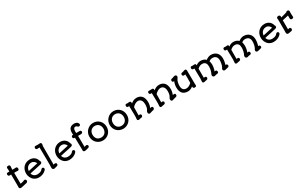

<svg xmlns="http://www.w3.org/2000/svg" viewBox="422 -3342 9170 5829"><g transform="rotate(-30 5007.5 -427.5)"><path d="M139.2 -141.6 136.2 -485.8 77.1 -485.4Q65.9 -485.4 57.6 -490Q49.3 -494.6 43.7 -502.7Q38.1 -510.7 35.2 -521Q32.2 -531.2 32.2 -542.5Q32.2 -561.5 36.9 -571.5Q41.5 -581.5 50.3 -586.2Q59.1 -590.8 71.8 -591.6Q84.5 -592.3 101.1 -592.3H135.7V-610.4Q135.7 -628.4 135.5 -639.6Q135.3 -650.9 135.3 -654.8Q135.3 -668.9 132.6 -683.1Q129.9 -697.3 129.9 -711.9Q129.9 -724.1 132.8 -733.4Q135.7 -742.7 142.8 -749.3Q149.9 -755.9 161.6 -759.3Q173.3 -762.7 190.4 -762.7Q202.1 -762.7 212.6 -760.7Q223.1 -758.8 231.2 -753.2Q239.3 -747.6 244.1 -737.8Q249 -728 249 -712.4Q249 -691.4 245.4 -670.9Q241.7 -650.4 242.2 -628.4V-592.8Q280.3 -593.8 301.5 -594.2Q322.8 -594.7 335.9 -595.2Q337.9 -595.2 339.6 -595.5Q341.3 -595.7 342.8 -595.7Q348.6 -596.2 356 -596.2Q363.3 -596.2 367.7 -596.2Q377 -596.2 385.7 -593.3Q394.5 -590.3 401.1 -583.5Q407.7 -576.7 411.6 -565.9Q415.5 -555.2 415.5 -540Q415.5 -528.3 413.6 -518.1Q411.6 -507.8 406.2 -500Q400.9 -492.2 390.6 -487.5Q380.4 -482.9 364.3 -482.9Q349.1 -482.9 333.7 -484.6Q318.4 -486.3 302.2 -486.8L243.2 -486.3L246.6 -101.1Q266.6 -104.5 281.7 -107.4Q296.9 -110.4 310.1 -113.3Q323.2 -116.2 335.9 -120.1Q348.6 -124 363.8 -129.9Q372.1 -134.3 383.3 -138.9Q394.5 -143.6 406.7 -143.6Q430.7 -143.6 444.3 -127.2Q458 -110.8 458 -84.5Q458 -77.6 454.8 -69.3Q451.7 -61 445.3 -53Q439 -44.9 429 -38.3Q418.9 -31.7 405.3 -28.8Q390.6 -25.9 371.6 -21.5Q352.5 -17.1 331.5 -12.2Q310.5 -7.3 289.6 -2.4Q268.6 2.4 250 6.1Q231.4 9.8 217.3 12.2Q203.1 14.6 195.8 14.2Q187 14.2 176.5 12Q166 9.8 157.2 4.2Q148.4 -1.5 142.8 -11.5Q137.2 -21.5 137.2 -37.1Z M662.6 -220.2Q671.9 -183.6 690.2 -158.9Q708.5 -134.3 731.4 -119.1Q754.4 -104 780 -97.4Q805.7 -90.8 830.1 -90.8Q868.2 -90.8 897.9 -97.4Q927.7 -104 949 -113.5Q970.2 -123 983.4 -133.3Q996.6 -143.6 1002 -151.4Q1006.8 -158.7 1012.9 -165.3Q1019 -171.9 1026.1 -177Q1033.2 -182.1 1040.3 -185.1Q1047.4 -188 1053.7 -188Q1078.1 -188 1091.6 -173.6Q1105 -159.2 1105 -134.8Q1105 -125.5 1098.1 -111.3Q1091.3 -97.2 1072.8 -80.1Q1052.2 -61 1027.1 -43.9Q1002 -26.9 971.7 -13.9Q941.4 -1 906 6.6Q870.6 14.2 829.6 14.2Q781.2 14.2 741.2 1.2Q701.2 -11.7 669.4 -33.9Q637.7 -56.2 614.3 -85.4Q590.8 -114.7 575.2 -147.9Q559.6 -181.2 551.8 -216.3Q543.9 -251.5 543.9 -284.7Q543.9 -356.9 567.4 -415.3Q590.8 -473.6 631.8 -515.1Q672.9 -556.6 729 -579.1Q785.2 -601.6 850.6 -601.6Q897.5 -601.6 938.5 -587.6Q979.5 -573.7 1011.5 -548.6Q1043.5 -523.4 1065.2 -488.5Q1086.9 -453.6 1095.7 -411.6Q1105.5 -403.3 1110.1 -389.9Q1114.7 -376.5 1114.7 -363.3Q1114.7 -341.3 1099.9 -327.4Q1085 -313.5 1062.5 -308.1Q1013.2 -295.4 963.9 -284.7Q914.6 -273.9 864.7 -263.7Q814.9 -253.4 764.4 -242.7Q713.9 -231.9 662.6 -220.2ZM654.3 -310.5Q737.3 -330.1 822.3 -347.2Q907.2 -364.3 995.1 -385.3Q986.8 -407.7 972.7 -428Q958.5 -448.2 939.5 -463.4Q920.4 -478.5 897.2 -487.3Q874 -496.1 847.2 -496.1Q805.7 -496.1 771.7 -482.7Q737.8 -469.2 712.9 -445.1Q688 -420.9 672.9 -386.5Q657.7 -352.1 654.3 -310.5Z M1296.9 -50.3Q1296.9 -80.6 1298.3 -114.3Q1299.3 -131.8 1299.8 -154.1Q1300.3 -176.3 1300.3 -198.2Q1300.3 -212.9 1300 -244.9Q1299.8 -276.9 1299.6 -320.8Q1299.3 -364.7 1298.6 -418.5Q1297.9 -472.2 1297.1 -530.5Q1296.4 -588.9 1295.7 -649.4Q1294.9 -710 1293.9 -768.1Q1274.9 -767.6 1255.4 -765.9Q1235.8 -764.2 1215.3 -764.2Q1206.5 -764.2 1197.5 -767.1Q1188.5 -770 1181.2 -776.1Q1173.8 -782.2 1168.9 -792.5Q1164.1 -802.7 1164.1 -817.4Q1164.1 -843.3 1178 -856.7Q1191.9 -870.1 1210.4 -870.1Q1227.5 -870.1 1244.1 -868.2Q1260.7 -866.2 1279.3 -866.2Q1293 -866.2 1303.2 -866.7Q1313.5 -867.2 1323 -867.9Q1332.5 -868.7 1343.3 -869.4Q1354 -870.1 1369.1 -870.1Q1389.6 -870.1 1402.6 -857.2Q1415.5 -844.2 1415.5 -817.4Q1415.5 -807.6 1413.8 -798.3Q1412.1 -789.1 1409.9 -779.8Q1407.7 -770.5 1406 -761Q1404.3 -751.5 1403.8 -741.7V-101.6Q1423.8 -107.4 1435.8 -110.4Q1447.8 -113.3 1456.5 -113.3Q1507.8 -113.3 1507.8 -59.6Q1507.8 -37.6 1492.9 -25.6Q1478 -13.7 1450.2 -6.8L1401.4 5.9Q1384.8 11.2 1375.5 12.7Q1366.2 14.2 1355.5 14.2Q1339.8 14.2 1328.9 8.3Q1317.9 2.4 1310.8 -7.1Q1303.7 -16.6 1300.3 -27.8Q1296.9 -39.1 1296.9 -50.3Z M1732.9 -220.2Q1742.2 -183.6 1760.5 -158.9Q1778.8 -134.3 1801.8 -119.1Q1824.7 -104 1850.3 -97.4Q1876 -90.8 1900.4 -90.8Q1938.5 -90.8 1968.3 -97.4Q1998 -104 2019.3 -113.5Q2040.5 -123 2053.7 -133.3Q2066.9 -143.6 2072.3 -151.4Q2077.1 -158.7 2083.3 -165.3Q2089.4 -171.9 2096.4 -177Q2103.5 -182.1 2110.6 -185.1Q2117.7 -188 2124 -188Q2148.4 -188 2161.9 -173.6Q2175.3 -159.2 2175.3 -134.8Q2175.3 -125.5 2168.5 -111.3Q2161.6 -97.2 2143.1 -80.1Q2122.6 -61 2097.4 -43.9Q2072.3 -26.9 2042 -13.9Q2011.7 -1 1976.3 6.6Q1940.9 14.2 1899.9 14.2Q1851.6 14.2 1811.5 1.2Q1771.5 -11.7 1739.7 -33.9Q1708 -56.2 1684.6 -85.4Q1661.1 -114.7 1645.5 -147.9Q1629.9 -181.2 1622.1 -216.3Q1614.3 -251.5 1614.3 -284.7Q1614.3 -356.9 1637.7 -415.3Q1661.1 -473.6 1702.1 -515.1Q1743.2 -556.6 1799.3 -579.1Q1855.5 -601.6 1920.9 -601.6Q1967.8 -601.6 2008.8 -587.6Q2049.8 -573.7 2081.8 -548.6Q2113.8 -523.4 2135.5 -488.5Q2157.2 -453.6 2166 -411.6Q2175.8 -403.3 2180.4 -389.9Q2185.1 -376.5 2185.1 -363.3Q2185.1 -341.3 2170.2 -327.4Q2155.3 -313.5 2132.8 -308.1Q2083.5 -295.4 2034.2 -284.7Q1984.9 -273.9 1935.1 -263.7Q1885.3 -253.4 1834.7 -242.7Q1784.2 -231.9 1732.9 -220.2ZM1724.6 -310.5Q1807.6 -330.1 1892.6 -347.2Q1977.5 -364.3 2065.4 -385.3Q2057.1 -407.7 2043 -428Q2028.8 -448.2 2009.8 -463.4Q1990.7 -478.5 1967.5 -487.3Q1944.3 -496.1 1917.5 -496.1Q1876 -496.1 1842 -482.7Q1808.1 -469.2 1783.2 -445.1Q1758.3 -420.9 1743.2 -386.5Q1728 -352.1 1724.6 -310.5Z M2379.9 -43.5Q2379.9 -53.2 2380.9 -63Q2381.8 -72.8 2382.3 -82L2374 -486.8H2358.9Q2350.1 -486.8 2340.8 -489.3Q2331.5 -491.7 2324 -497.8Q2316.4 -503.9 2311.5 -513.9Q2306.6 -523.9 2306.6 -539.1Q2306.6 -564 2320.6 -577.4Q2334.5 -590.8 2353 -590.8Q2357.9 -590.8 2361.8 -589.4Q2365.7 -587.9 2371.1 -587.4Q2370.6 -596.2 2369.9 -607.2Q2369.1 -618.2 2368.7 -629.2Q2368.2 -640.1 2367.9 -650.1Q2367.7 -660.2 2367.7 -667.5Q2367.7 -721.2 2381.3 -759.5Q2395 -797.9 2420.2 -822.5Q2445.3 -847.2 2480.7 -858.6Q2516.1 -870.1 2559.6 -870.1Q2600.1 -870.1 2627.9 -859.6Q2655.8 -849.1 2673.1 -833.7Q2690.4 -818.4 2698 -800.8Q2705.6 -783.2 2705.6 -769Q2705.6 -746.1 2690.7 -733.4Q2675.8 -720.7 2653.8 -720.7Q2636.7 -720.7 2626 -728.3Q2615.2 -735.8 2603 -749Q2596.2 -756.3 2584.2 -763.9Q2572.3 -771.5 2550.3 -771.5Q2511.7 -771.5 2493.4 -738.8Q2475.1 -706.1 2475.1 -642.1Q2475.1 -635.3 2476.1 -619.9Q2477.1 -604.5 2478.5 -589.8Q2503.4 -590.3 2533.4 -590.3Q2563.5 -590.3 2600.1 -590.3Q2624 -590.3 2636.5 -575.7Q2648.9 -561 2648.9 -542Q2648.9 -531.7 2645 -522Q2641.1 -512.2 2633.8 -504.4Q2626.5 -496.6 2615.5 -491.7Q2604.5 -486.8 2590.3 -486.8H2483.4L2487.8 -99.1Q2500 -102.1 2510.3 -106Q2524.9 -110.8 2537.1 -114.3Q2549.3 -117.7 2561.5 -117.7Q2569.8 -117.7 2578.1 -114Q2586.4 -110.4 2593 -103.5Q2599.6 -96.7 2603.8 -87.2Q2607.9 -77.6 2607.9 -66.4Q2607.9 -47.9 2595.5 -33.2Q2583 -18.6 2558.1 -13.2Q2548.3 -10.7 2535.9 -7.6Q2523.4 -4.4 2506.3 0.5Q2486.8 5.9 2467 10Q2447.3 14.2 2436.5 14.2Q2426.8 14.2 2416.7 11.7Q2406.7 9.3 2398.7 2.7Q2390.6 -3.9 2385.3 -14.9Q2379.9 -25.9 2379.9 -43.5Z M2767.1 -294.4Q2767.1 -357.9 2790.8 -413.8Q2814.5 -469.7 2855.7 -511.5Q2897 -553.2 2952.1 -577.4Q3007.3 -601.6 3070.3 -601.6Q3139.2 -601.6 3195.1 -577.4Q3251 -553.2 3290.8 -511.5Q3330.6 -469.7 3352.1 -413.8Q3373.5 -357.9 3373.5 -294.4Q3373.5 -248 3362.5 -207Q3351.6 -166 3331.5 -131.8Q3311.5 -97.7 3283.4 -70.6Q3255.4 -43.5 3221.7 -24.7Q3188 -5.9 3149.7 4.2Q3111.3 14.2 3070.3 14.2Q3008.8 14.2 2953.6 -8.1Q2898.4 -30.3 2856.9 -70.6Q2815.4 -110.8 2791.3 -167.7Q2767.1 -224.6 2767.1 -294.4ZM2879.9 -294.4Q2879.9 -248 2893.1 -210.4Q2906.2 -172.9 2930.9 -146.2Q2955.6 -119.6 2990.7 -105.2Q3025.9 -90.8 3069.8 -90.8Q3108.9 -90.8 3143.6 -104Q3178.2 -117.2 3204.3 -142.8Q3230.5 -168.5 3245.8 -206.5Q3261.2 -244.6 3261.2 -294.4Q3261.2 -335.4 3248.3 -372.3Q3235.4 -409.2 3210.9 -436.5Q3186.5 -463.9 3150.9 -480Q3115.2 -496.1 3069.8 -496.1Q3024.4 -496.1 2989.3 -480Q2954.1 -463.9 2929.7 -436.5Q2905.3 -409.2 2892.6 -372.3Q2879.9 -335.4 2879.9 -294.4Z M3480 -294.4Q3480 -357.9 3503.7 -413.8Q3527.3 -469.7 3568.6 -511.5Q3609.9 -553.2 3665 -577.4Q3720.2 -601.6 3783.2 -601.6Q3852.1 -601.6 3908 -577.4Q3963.9 -553.2 4003.7 -511.5Q4043.5 -469.7 4064.9 -413.8Q4086.4 -357.9 4086.4 -294.4Q4086.4 -248 4075.4 -207Q4064.5 -166 4044.4 -131.8Q4024.4 -97.7 3996.3 -70.6Q3968.3 -43.5 3934.6 -24.7Q3900.9 -5.9 3862.5 4.2Q3824.2 14.2 3783.2 14.2Q3721.7 14.2 3666.5 -8.1Q3611.3 -30.3 3569.8 -70.6Q3528.3 -110.8 3504.2 -167.7Q3480 -224.6 3480 -294.4ZM3592.8 -294.4Q3592.8 -248 3606 -210.4Q3619.1 -172.9 3643.8 -146.2Q3668.5 -119.6 3703.6 -105.2Q3738.8 -90.8 3782.7 -90.8Q3821.8 -90.8 3856.4 -104Q3891.1 -117.2 3917.2 -142.8Q3943.4 -168.5 3958.7 -206.5Q3974.1 -244.6 3974.1 -294.4Q3974.1 -335.4 3961.2 -372.3Q3948.2 -409.2 3923.8 -436.5Q3899.4 -463.9 3863.8 -480Q3828.1 -496.1 3782.7 -496.1Q3737.3 -496.1 3702.1 -480Q3667 -463.9 3642.6 -436.5Q3618.2 -409.2 3605.5 -372.3Q3592.8 -335.4 3592.8 -294.4Z M4277.8 -36.1Q4277.8 -44.9 4278.6 -54.2Q4279.3 -63.5 4280.3 -72.3Q4281.7 -85.4 4283.2 -101.1Q4284.7 -116.7 4284.7 -136.2Q4284.7 -174.3 4284.4 -208.3Q4284.2 -242.2 4283.2 -278.3Q4283.2 -279.3 4283.2 -281.5Q4283.2 -283.7 4283 -290.5Q4282.7 -297.4 4282.5 -310.5Q4282.2 -323.7 4281.7 -347.7Q4281.2 -371.6 4280.5 -407.5Q4279.8 -443.4 4278.8 -495.1Q4272.5 -494.1 4263.9 -493.4Q4255.4 -492.7 4243.7 -492.7Q4234.9 -492.7 4225.8 -495.6Q4216.8 -498.5 4209.2 -504.6Q4201.7 -510.7 4197 -520.8Q4192.4 -530.8 4192.4 -545.4Q4192.4 -571.8 4205.8 -585.2Q4219.2 -598.6 4238.8 -598.6Q4246.6 -598.6 4253.9 -596.7Q4261.2 -594.7 4269.5 -594.7Q4279.3 -594.7 4289.6 -595.2Q4299.8 -595.7 4309.6 -596.7Q4320.3 -597.7 4330.8 -598.1Q4341.3 -598.6 4349.6 -598.6Q4369.6 -598.6 4382.8 -585.4Q4396 -572.3 4396 -548.3Q4396 -542.5 4395.8 -534.7Q4395.5 -526.9 4394.5 -519.5Q4411.1 -535.6 4432.1 -550.3Q4453.1 -564.9 4477.8 -576.4Q4502.4 -587.9 4530.8 -594.7Q4559.1 -601.6 4590.8 -601.6Q4652.8 -601.6 4699.5 -581.3Q4746.1 -561 4777.6 -522.7Q4809.1 -484.4 4825 -428.7Q4840.8 -373 4840.8 -302.2Q4840.8 -280.8 4837.9 -257.3Q4835 -233.9 4829.8 -210.4Q4824.7 -187 4817.6 -163.8Q4810.5 -140.6 4801.8 -120.1Q4813 -123.5 4823.2 -126Q4833.5 -128.4 4840.3 -129.4Q4895 -134.8 4895 -79.6Q4895 -72.8 4893.6 -64.7Q4892.1 -56.6 4887.7 -49.1Q4883.3 -41.5 4875.5 -34.9Q4867.7 -28.3 4855.5 -23.9L4802.7 -11.7Q4778.3 -4.4 4763.4 0.7Q4748.5 5.9 4738.5 9Q4728.5 12.2 4721.7 13.4Q4714.8 14.6 4706.5 14.2Q4694.8 14.2 4686 8.5Q4677.2 2.9 4671.4 -5.6Q4665.5 -14.2 4662.6 -24.4Q4659.7 -34.7 4659.7 -44.4Q4659.7 -60.1 4664.1 -76.2Q4668.5 -92.3 4679.7 -105.5Q4693.4 -123 4702.9 -145Q4712.4 -167 4718.3 -192.4Q4724.1 -217.8 4726.8 -245.6Q4729.5 -273.4 4729.5 -302.2Q4729.5 -335.4 4722.4 -369.9Q4715.3 -404.3 4698.5 -432.4Q4681.6 -460.4 4654.1 -478.3Q4626.5 -496.1 4585 -496.1Q4556.2 -496.1 4528.6 -487.1Q4501 -478 4475.8 -463.1Q4450.7 -448.2 4428.7 -429.2Q4406.7 -410.2 4390.1 -390.1Q4389.6 -368.2 4389.4 -345.9Q4389.2 -323.7 4389.2 -301.3Q4388.2 -263.2 4387.7 -225.6Q4387.2 -188 4387.2 -149.4Q4387.2 -138.2 4387.2 -126.7Q4387.2 -115.2 4388.2 -102.5L4401.4 -106.4Q4406.7 -107.9 4411.9 -109.1Q4417 -110.4 4420.9 -110.4Q4447.3 -110.4 4460.9 -97.4Q4474.6 -84.5 4474.6 -59.6Q4474.6 -41 4467.3 -30Q4460 -19 4448.7 -12.9Q4437.5 -6.8 4424.1 -4.4Q4410.6 -2 4397.9 -0.5Q4391.1 0.5 4384.8 1.2Q4378.4 2 4374 3.4Q4358.4 7.8 4347.2 11Q4335.9 14.2 4327.6 14.2Q4298.8 14.2 4288.3 1Q4277.8 -12.2 4277.8 -36.1Z M5069.8 -36.1Q5069.8 -44.9 5070.6 -54.2Q5071.3 -63.5 5072.3 -72.3Q5073.7 -85.4 5075.2 -101.1Q5076.7 -116.7 5076.7 -136.2Q5076.7 -174.3 5076.4 -208.3Q5076.2 -242.2 5075.2 -278.3Q5075.2 -279.3 5075.2 -281.5Q5075.2 -283.7 5075 -290.5Q5074.7 -297.4 5074.5 -310.5Q5074.2 -323.7 5073.7 -347.7Q5073.2 -371.6 5072.5 -407.5Q5071.8 -443.4 5070.8 -495.1Q5064.5 -494.1 5055.9 -493.4Q5047.4 -492.7 5035.6 -492.7Q5026.9 -492.7 5017.8 -495.6Q5008.8 -498.5 5001.2 -504.6Q4993.7 -510.7 4989 -520.8Q4984.4 -530.8 4984.4 -545.4Q4984.4 -571.8 4997.8 -585.2Q5011.2 -598.6 5030.8 -598.6Q5038.6 -598.6 5045.9 -596.7Q5053.2 -594.7 5061.5 -594.7Q5071.3 -594.7 5081.5 -595.2Q5091.8 -595.7 5101.6 -596.7Q5112.3 -597.7 5122.8 -598.1Q5133.3 -598.6 5141.6 -598.6Q5161.6 -598.6 5174.8 -585.4Q5188 -572.3 5188 -548.3Q5188 -542.5 5187.7 -534.7Q5187.5 -526.9 5186.5 -519.5Q5203.1 -535.6 5224.1 -550.3Q5245.1 -564.9 5269.8 -576.4Q5294.4 -587.9 5322.8 -594.7Q5351.1 -601.6 5382.8 -601.6Q5444.8 -601.6 5491.5 -581.3Q5538.1 -561 5569.6 -522.7Q5601.1 -484.4 5616.9 -428.7Q5632.8 -373 5632.8 -302.2Q5632.8 -280.8 5629.9 -257.3Q5627 -233.9 5621.8 -210.4Q5616.7 -187 5609.6 -163.8Q5602.5 -140.6 5593.8 -120.1Q5605 -123.5 5615.2 -126Q5625.5 -128.4 5632.3 -129.4Q5687 -134.8 5687 -79.6Q5687 -72.8 5685.5 -64.7Q5684.1 -56.6 5679.7 -49.1Q5675.3 -41.5 5667.5 -34.9Q5659.7 -28.3 5647.5 -23.9L5594.7 -11.7Q5570.3 -4.4 5555.4 0.7Q5540.5 5.9 5530.5 9Q5520.5 12.2 5513.7 13.4Q5506.8 14.6 5498.5 14.2Q5486.8 14.2 5478 8.5Q5469.2 2.9 5463.4 -5.6Q5457.5 -14.2 5454.6 -24.4Q5451.7 -34.7 5451.7 -44.4Q5451.7 -60.1 5456.1 -76.2Q5460.4 -92.3 5471.7 -105.5Q5485.4 -123 5494.9 -145Q5504.4 -167 5510.3 -192.4Q5516.1 -217.8 5518.8 -245.6Q5521.5 -273.4 5521.5 -302.2Q5521.5 -335.4 5514.4 -369.9Q5507.3 -404.3 5490.5 -432.4Q5473.6 -460.4 5446 -478.3Q5418.5 -496.1 5377 -496.1Q5348.1 -496.1 5320.6 -487.1Q5293 -478 5267.8 -463.1Q5242.7 -448.2 5220.7 -429.2Q5198.7 -410.2 5182.1 -390.1Q5181.6 -368.2 5181.4 -345.9Q5181.2 -323.7 5181.2 -301.3Q5180.2 -263.2 5179.7 -225.6Q5179.2 -188 5179.2 -149.4Q5179.2 -138.2 5179.2 -126.7Q5179.2 -115.2 5180.2 -102.5L5193.4 -106.4Q5198.7 -107.9 5203.9 -109.1Q5209 -110.4 5212.9 -110.4Q5239.3 -110.4 5252.9 -97.4Q5266.6 -84.5 5266.6 -59.6Q5266.6 -41 5259.3 -30Q5252 -19 5240.7 -12.9Q5229.5 -6.8 5216.1 -4.4Q5202.6 -2 5189.9 -0.5Q5183.1 0.5 5176.8 1.2Q5170.4 2 5166 3.4Q5150.4 7.8 5139.2 11Q5127.9 14.2 5119.6 14.2Q5090.8 14.2 5080.3 1Q5069.8 -12.2 5069.8 -36.1Z M5800.3 -266.6Q5800.3 -312.5 5810.3 -365.7Q5820.3 -418.9 5842.8 -467.8Q5833 -464.8 5824.7 -464.8Q5806.2 -464.8 5795.9 -471.4Q5785.6 -478 5781 -486.8Q5776.4 -495.6 5775.6 -504.9Q5774.9 -514.2 5774.9 -519.5Q5774.9 -534.2 5779.8 -543.7Q5784.7 -553.2 5793.5 -559.1Q5802.2 -564.9 5815.2 -568.4Q5828.1 -571.8 5844.2 -575.2Q5852.5 -576.2 5862.3 -579.8Q5872.1 -583.5 5881.3 -587.4Q5894 -592.8 5908.2 -597.2Q5922.4 -601.6 5937.5 -601.6Q5953.1 -601.6 5964.1 -597.2Q5975.1 -592.8 5982.2 -585.2Q5989.3 -577.6 5992.4 -567.6Q5995.6 -557.6 5995.6 -546.4Q5995.6 -532.2 5989.3 -517.6Q5982.9 -502.9 5971.2 -489.7Q5955.6 -472.2 5943.8 -446.3Q5932.1 -420.4 5924.1 -390.4Q5916 -360.4 5911.9 -328.4Q5907.7 -296.4 5907.7 -266.6Q5907.7 -174.8 5945.6 -131.3Q5983.4 -87.9 6057.1 -87.9Q6081.1 -87.9 6105.2 -94.7Q6129.4 -101.6 6152.6 -113.5Q6175.8 -125.5 6197 -141.8Q6218.3 -158.2 6236.8 -177.2Q6237.8 -218.8 6238.3 -254.2Q6238.8 -289.6 6238.8 -323.2Q6238.8 -343.8 6238.8 -362.1Q6238.8 -380.4 6238.3 -398.2Q6237.8 -416 6237.3 -435.3Q6236.8 -454.6 6235.8 -477.5Q6220.7 -473.1 6207 -470.7Q6193.4 -468.3 6186.5 -468.3Q6176.3 -468.3 6167 -471.7Q6157.7 -475.1 6150.4 -481.9Q6143.1 -488.8 6138.7 -499.3Q6134.3 -509.8 6134.3 -523.9Q6134.3 -539.1 6139.9 -548.6Q6145.5 -558.1 6156 -563.7Q6166.5 -569.3 6181.2 -572.8Q6195.8 -576.2 6213.9 -580.1Q6224.1 -581.5 6233.6 -585.2Q6243.2 -588.9 6252.9 -592.5Q6262.7 -596.2 6272.9 -598.9Q6283.2 -601.6 6294.4 -601.6Q6312 -601.6 6321.3 -595.5Q6330.6 -589.4 6335 -578.9Q6339.4 -568.4 6340.1 -554Q6340.8 -539.6 6340.8 -523.4Q6340.8 -509.3 6340.8 -487.1Q6340.8 -464.8 6341.3 -437Q6341.3 -356.9 6342.8 -274.2Q6344.2 -191.4 6344.2 -97.2Q6344.2 -84 6345.9 -70.6Q6347.7 -57.1 6347.7 -41.5Q6347.7 -28.3 6345.9 -18.3Q6344.2 -8.3 6337.6 -1.5Q6331.1 5.4 6318.1 9.5Q6305.2 13.7 6282.2 14.2Q6267.6 14.2 6257.6 8.5Q6247.6 2.9 6241.5 -5.4Q6235.4 -13.7 6232.7 -23.2Q6230 -32.7 6230 -40.5Q6230 -45.9 6230.7 -49.1Q6231.4 -52.2 6232.4 -57.1Q6210 -37.6 6186.3 -24.2Q6162.6 -10.7 6139.6 -2.2Q6116.7 6.3 6095 10.3Q6073.2 14.2 6054.7 14.2Q5927.7 14.2 5864 -57.6Q5800.3 -129.4 5800.3 -266.6Z M6563 -35.6Q6563 -60.5 6566.7 -84.5Q6570.3 -108.4 6570.3 -135.3Q6570.3 -155.3 6570.1 -174.8Q6569.8 -194.3 6569.6 -216.3Q6569.3 -238.3 6568.8 -264.4Q6568.4 -290.5 6567.6 -323.7Q6566.9 -356.9 6565.9 -398.9Q6564.9 -440.9 6564 -495.1Q6557.6 -494.1 6549.6 -493.4Q6541.5 -492.7 6529.3 -492.7Q6520.5 -492.7 6511.2 -495.6Q6502 -498.5 6494.6 -504.6Q6487.3 -510.7 6482.4 -520.8Q6477.5 -530.8 6477.5 -545.4Q6477.5 -571.8 6491.2 -585.2Q6504.9 -598.6 6524.4 -598.6Q6532.2 -598.6 6539.6 -596.7Q6546.9 -594.7 6555.2 -594.7Q6574.7 -594.7 6594 -596.7Q6613.3 -598.6 6634.8 -598.6Q6655.8 -598.6 6663.8 -585.4Q6671.9 -572.3 6671.9 -548.3V-538.6Q6710.4 -570.8 6753.4 -586.2Q6796.4 -601.6 6833.5 -601.6Q6894.5 -601.6 6941.9 -584Q6989.3 -566.4 7022.5 -531.7Q7043 -548.3 7065.4 -561.5Q7087.9 -574.7 7110.6 -583.5Q7133.3 -592.3 7155.3 -596.9Q7177.2 -601.6 7197.3 -601.6Q7258.8 -601.6 7309.1 -583.3Q7359.4 -564.9 7395.3 -529.3Q7431.2 -493.7 7450.7 -441.7Q7470.2 -389.6 7470.2 -321.8Q7470.2 -300.3 7467.5 -273.2Q7464.8 -246.1 7460 -217.5Q7455.1 -189 7448.2 -161.4Q7441.4 -133.8 7433.6 -111.8Q7439.9 -113.8 7443.8 -114.3Q7447.8 -114.7 7450.7 -114.7Q7467.8 -114.7 7478 -108.4Q7488.3 -102.1 7493.9 -93.3Q7499.5 -84.5 7501.2 -75Q7502.9 -65.4 7502.9 -59.1Q7502.9 -43.9 7497.6 -34.4Q7492.2 -24.9 7478.8 -18.3Q7465.3 -11.7 7442.6 -6.3Q7419.9 -1 7385.3 6.3Q7370.1 10.3 7360.6 12.7Q7351.1 15.1 7343.3 15.1Q7327.6 15.1 7316.4 10.5Q7305.2 5.9 7298.1 -1.7Q7291 -9.3 7287.6 -19.8Q7284.2 -30.3 7284.2 -42Q7284.2 -54.7 7291 -70.6Q7297.9 -86.4 7309.1 -99.1Q7320.3 -117.7 7329.6 -144.3Q7338.9 -170.9 7345.5 -201.2Q7352.1 -231.4 7355.5 -262.7Q7358.9 -293.9 7358.9 -321.8Q7358.9 -360.8 7349.4 -393.1Q7339.8 -425.3 7319.6 -448.2Q7299.3 -471.2 7268.3 -483.9Q7237.3 -496.6 7194.8 -496.6Q7173.3 -496.6 7156.5 -493.4Q7139.6 -490.2 7125.2 -484.4Q7110.8 -478.5 7098.1 -469.7Q7085.4 -460.9 7072.8 -449.2Q7092.8 -394.5 7092.8 -321.8Q7092.8 -299.8 7089.8 -272Q7086.9 -244.1 7081.5 -214.8Q7076.2 -185.5 7067.9 -157.2Q7059.6 -128.9 7049.3 -105.5Q7057.1 -106.9 7065.4 -110.1Q7073.7 -113.3 7083.5 -113.3Q7099.6 -113.3 7109.6 -106.9Q7119.6 -100.6 7124.8 -91.6Q7129.9 -82.5 7131.6 -72Q7133.3 -61.5 7133.3 -53.2Q7133.3 -37.6 7127.2 -28.6Q7121.1 -19.5 7111.3 -14.4Q7101.6 -9.3 7088.9 -7.1Q7076.2 -4.9 7063 -3.4Q7049.8 -2 7037.4 0.2Q7024.9 2.4 7015.1 7.3Q7013.7 8.3 7008.3 9.5Q7002.9 10.7 6996.8 12Q6990.7 13.2 6984.6 14.2Q6978.5 15.1 6975.1 15.1Q6959 15.1 6947.8 9.3Q6936.5 3.4 6929.4 -5.9Q6922.4 -15.1 6919.2 -26.4Q6916 -37.6 6916 -48.3Q6916 -61 6919.9 -74Q6923.8 -86.9 6930.7 -98.1Q6941.4 -117.7 6950.7 -144.8Q6960 -171.9 6966.6 -201.9Q6973.1 -231.9 6977.1 -262.9Q6981 -293.9 6981 -321.8Q6981 -360.8 6973.4 -393.1Q6965.8 -425.3 6948.2 -448.2Q6930.7 -471.2 6902.1 -483.9Q6873.5 -496.6 6831.5 -496.6Q6790 -496.6 6750.2 -478.8Q6710.4 -460.9 6671.9 -421.9Q6671.9 -399.9 6671.6 -367.4Q6671.4 -335 6671.4 -298.8Q6671.4 -262.7 6671.4 -227.1Q6671.4 -191.4 6671.6 -163.1Q6671.9 -134.8 6672.1 -117.4Q6672.4 -100.1 6672.9 -101.6Q6681.6 -104 6687.3 -105.7Q6692.9 -107.4 6696.5 -108.4Q6700.2 -109.4 6702.1 -109.6Q6704.1 -109.9 6706.5 -109.9Q6732.9 -109.9 6746.6 -96.9Q6760.3 -84 6760.3 -59.1Q6760.3 -40.5 6752.9 -29.8Q6745.6 -19 6734.4 -12.7Q6723.1 -6.3 6709 -3.7Q6694.8 -1 6681.6 0.5Q6673.3 1.5 6664.6 3.9Q6655.8 6.3 6647 8.8Q6638.2 11.2 6629.4 13.2Q6620.6 15.1 6613.3 15.1Q6584.5 15.1 6573.7 1.7Q6563 -11.7 6563 -35.6Z M7710 -35.6Q7710 -60.5 7713.6 -84.5Q7717.3 -108.4 7717.3 -135.3Q7717.3 -155.3 7717 -174.8Q7716.8 -194.3 7716.6 -216.3Q7716.3 -238.3 7715.8 -264.4Q7715.3 -290.5 7714.6 -323.7Q7713.9 -356.9 7712.9 -398.9Q7711.9 -440.9 7710.9 -495.1Q7704.6 -494.1 7696.5 -493.4Q7688.5 -492.7 7676.3 -492.7Q7667.5 -492.7 7658.2 -495.6Q7648.9 -498.5 7641.6 -504.6Q7634.3 -510.7 7629.4 -520.8Q7624.5 -530.8 7624.5 -545.4Q7624.5 -571.8 7638.2 -585.2Q7651.9 -598.6 7671.4 -598.6Q7679.2 -598.6 7686.5 -596.7Q7693.8 -594.7 7702.1 -594.7Q7721.7 -594.7 7741 -596.7Q7760.3 -598.6 7781.7 -598.6Q7802.7 -598.6 7810.8 -585.4Q7818.8 -572.3 7818.8 -548.3V-538.6Q7857.4 -570.8 7900.4 -586.2Q7943.4 -601.6 7980.5 -601.6Q8041.5 -601.6 8088.9 -584Q8136.2 -566.4 8169.4 -531.7Q8189.9 -548.3 8212.4 -561.5Q8234.9 -574.7 8257.6 -583.5Q8280.3 -592.3 8302.2 -596.9Q8324.2 -601.6 8344.2 -601.6Q8405.8 -601.6 8456.1 -583.3Q8506.3 -564.9 8542.2 -529.3Q8578.1 -493.7 8597.7 -441.7Q8617.2 -389.6 8617.2 -321.8Q8617.2 -300.3 8614.5 -273.2Q8611.8 -246.1 8606.9 -217.5Q8602.1 -189 8595.2 -161.4Q8588.4 -133.8 8580.6 -111.8Q8586.9 -113.8 8590.8 -114.3Q8594.7 -114.7 8597.7 -114.7Q8614.7 -114.7 8625 -108.4Q8635.3 -102.1 8640.9 -93.3Q8646.5 -84.5 8648.2 -75Q8649.9 -65.4 8649.9 -59.1Q8649.9 -43.9 8644.5 -34.4Q8639.2 -24.9 8625.7 -18.3Q8612.3 -11.7 8589.6 -6.3Q8566.9 -1 8532.2 6.3Q8517.1 10.3 8507.6 12.7Q8498 15.1 8490.2 15.1Q8474.6 15.1 8463.4 10.5Q8452.1 5.9 8445.1 -1.7Q8438 -9.3 8434.6 -19.8Q8431.2 -30.3 8431.2 -42Q8431.2 -54.7 8438 -70.6Q8444.8 -86.4 8456.1 -99.1Q8467.3 -117.7 8476.6 -144.3Q8485.8 -170.9 8492.4 -201.2Q8499 -231.4 8502.4 -262.7Q8505.9 -293.9 8505.9 -321.8Q8505.9 -360.8 8496.3 -393.1Q8486.8 -425.3 8466.6 -448.2Q8446.3 -471.2 8415.3 -483.9Q8384.3 -496.6 8341.8 -496.6Q8320.3 -496.6 8303.5 -493.4Q8286.6 -490.2 8272.2 -484.4Q8257.8 -478.5 8245.1 -469.7Q8232.4 -460.9 8219.7 -449.2Q8239.7 -394.5 8239.7 -321.8Q8239.7 -299.8 8236.8 -272Q8233.9 -244.1 8228.5 -214.8Q8223.1 -185.5 8214.8 -157.2Q8206.5 -128.9 8196.3 -105.5Q8204.1 -106.9 8212.4 -110.1Q8220.7 -113.3 8230.5 -113.3Q8246.6 -113.3 8256.6 -106.9Q8266.6 -100.6 8271.7 -91.6Q8276.9 -82.5 8278.6 -72Q8280.3 -61.5 8280.3 -53.2Q8280.3 -37.6 8274.2 -28.6Q8268.1 -19.5 8258.3 -14.4Q8248.5 -9.3 8235.8 -7.1Q8223.1 -4.9 8210 -3.4Q8196.8 -2 8184.3 0.2Q8171.9 2.4 8162.1 7.3Q8160.6 8.3 8155.3 9.5Q8149.9 10.7 8143.8 12Q8137.7 13.2 8131.6 14.2Q8125.5 15.1 8122.1 15.1Q8106 15.1 8094.7 9.3Q8083.5 3.4 8076.4 -5.9Q8069.3 -15.1 8066.2 -26.4Q8063 -37.6 8063 -48.3Q8063 -61 8066.9 -74Q8070.8 -86.9 8077.6 -98.1Q8088.4 -117.7 8097.7 -144.8Q8106.9 -171.9 8113.5 -201.9Q8120.1 -231.9 8124 -262.9Q8127.9 -293.9 8127.9 -321.8Q8127.9 -360.8 8120.4 -393.1Q8112.8 -425.3 8095.2 -448.2Q8077.6 -471.2 8049.1 -483.9Q8020.5 -496.6 7978.5 -496.6Q7937 -496.6 7897.2 -478.8Q7857.4 -460.9 7818.8 -421.9Q7818.8 -399.9 7818.6 -367.4Q7818.4 -335 7818.4 -298.8Q7818.4 -262.7 7818.4 -227.1Q7818.4 -191.4 7818.6 -163.1Q7818.8 -134.8 7819.1 -117.4Q7819.3 -100.1 7819.8 -101.6Q7828.6 -104 7834.2 -105.7Q7839.8 -107.4 7843.5 -108.4Q7847.2 -109.4 7849.1 -109.6Q7851.1 -109.9 7853.5 -109.9Q7879.9 -109.9 7893.6 -96.9Q7907.2 -84 7907.2 -59.1Q7907.2 -40.5 7899.9 -29.8Q7892.6 -19 7881.3 -12.7Q7870.1 -6.3 7856 -3.7Q7841.8 -1 7828.6 0.5Q7820.3 1.5 7811.5 3.9Q7802.7 6.3 7793.9 8.8Q7785.2 11.2 7776.4 13.2Q7767.6 15.1 7760.3 15.1Q7731.4 15.1 7720.7 1.7Q7710 -11.7 7710 -35.6Z M8893.6 -220.2Q8902.8 -183.6 8921.1 -158.9Q8939.5 -134.3 8962.4 -119.1Q8985.4 -104 9011 -97.4Q9036.6 -90.8 9061 -90.8Q9099.1 -90.8 9128.9 -97.4Q9158.7 -104 9179.9 -113.5Q9201.2 -123 9214.4 -133.3Q9227.5 -143.6 9232.9 -151.4Q9237.8 -158.7 9243.9 -165.3Q9250 -171.9 9257.1 -177Q9264.2 -182.1 9271.2 -185.1Q9278.3 -188 9284.7 -188Q9309.1 -188 9322.5 -173.6Q9335.9 -159.2 9335.9 -134.8Q9335.9 -125.5 9329.1 -111.3Q9322.3 -97.2 9303.7 -80.1Q9283.2 -61 9258.1 -43.9Q9232.9 -26.9 9202.6 -13.9Q9172.4 -1 9137 6.6Q9101.6 14.2 9060.5 14.2Q9012.2 14.2 8972.2 1.2Q8932.1 -11.7 8900.4 -33.9Q8868.7 -56.2 8845.2 -85.4Q8821.8 -114.7 8806.2 -147.9Q8790.5 -181.2 8782.7 -216.3Q8774.9 -251.5 8774.9 -284.7Q8774.9 -356.9 8798.3 -415.3Q8821.8 -473.6 8862.8 -515.1Q8903.8 -556.6 8960 -579.1Q9016.1 -601.6 9081.5 -601.6Q9128.4 -601.6 9169.4 -587.6Q9210.4 -573.7 9242.4 -548.6Q9274.4 -523.4 9296.1 -488.5Q9317.9 -453.6 9326.7 -411.6Q9336.4 -403.3 9341.1 -389.9Q9345.7 -376.5 9345.7 -363.3Q9345.7 -341.3 9330.8 -327.4Q9315.9 -313.5 9293.5 -308.1Q9244.1 -295.4 9194.8 -284.7Q9145.5 -273.9 9095.7 -263.7Q9045.9 -253.4 8995.4 -242.7Q8944.8 -231.9 8893.6 -220.2ZM8885.3 -310.5Q8968.3 -330.1 9053.2 -347.2Q9138.2 -364.3 9226.1 -385.3Q9217.8 -407.7 9203.6 -428Q9189.5 -448.2 9170.4 -463.4Q9151.4 -478.5 9128.2 -487.3Q9105 -496.1 9078.1 -496.1Q9036.6 -496.1 9002.7 -482.7Q8968.8 -469.2 8943.8 -445.1Q8918.9 -420.9 8903.8 -386.5Q8888.7 -352.1 8885.3 -310.5Z M9508.3 -43.5Q9508.3 -60.5 9508.8 -77.6Q9509.3 -94.7 9509.8 -115.2V-491.7Q9509.8 -505.4 9506.8 -519.3Q9503.9 -533.2 9503.9 -548.3Q9503.9 -574.2 9522.5 -587.9Q9541 -601.6 9572.8 -601.6Q9586.4 -601.6 9596.7 -596.9Q9606.9 -592.3 9613.8 -585Q9620.6 -577.6 9624 -568.4Q9627.4 -559.1 9627.4 -549.3Q9627.4 -541 9626.2 -532.5Q9625 -523.9 9623.5 -515.6Q9698.2 -534.2 9750.7 -549.3Q9803.2 -564.5 9833 -574.2Q9839.4 -585.4 9850.8 -593.5Q9862.3 -601.6 9880.9 -601.6Q9907.7 -601.6 9923.6 -587.6Q9939.5 -573.7 9939.5 -552.7Q9939.5 -544.4 9938.5 -535.6Q9937.5 -526.9 9937.5 -518.1Q9934.6 -488.3 9936.3 -457.5Q9938 -426.8 9940.4 -395.5Q9941.4 -385.7 9941.7 -374.8Q9941.9 -363.8 9941.9 -352.5Q9941.9 -340.8 9936 -333Q9930.2 -325.2 9921.1 -320.6Q9912.1 -315.9 9901.4 -314Q9890.6 -312 9880.4 -312Q9865.7 -312 9856 -317.1Q9846.2 -322.3 9840.1 -330.3Q9834 -338.4 9831.3 -348.4Q9828.6 -358.4 9828.6 -368.2Q9828.6 -390.6 9829.1 -413.8Q9829.6 -437 9830.1 -464.8Q9811.5 -460.4 9779.1 -453.1Q9746.6 -445.8 9708 -437.5Q9686 -432.1 9664.6 -427.5Q9643.1 -422.9 9621.1 -418V-99.1L9635.7 -103.5Q9645.5 -106.9 9654.3 -109.6Q9663.1 -112.3 9674.3 -113.3Q9683.6 -112.3 9692.6 -108.9Q9701.7 -105.5 9708.7 -99.1Q9715.8 -92.8 9720.2 -83.3Q9724.6 -73.7 9724.6 -61.5Q9724.6 -50.3 9720.9 -40Q9717.3 -29.8 9710.9 -21.7Q9704.6 -13.7 9696 -8.5Q9687.5 -3.4 9677.2 -2.9Q9670.4 -2 9658.7 0.2Q9647 2.4 9631.3 5.4Q9606.4 10.3 9591.1 12.2Q9575.7 14.2 9565.4 14.2Q9554.2 14.2 9543.7 10.5Q9533.2 6.8 9525.4 -0.5Q9517.6 -7.8 9512.9 -18.6Q9508.3 -29.3 9508.3 -43.5Z"/></g></svg>

Font: Autour One
Style: Regular
Weight: 400
Version: Version 1.007; ttfautohint (v0.92) -l 24 -r 24 -G 200 -x 7 -